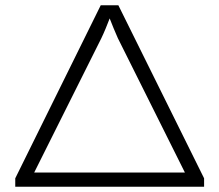

<svg xmlns="http://www.w3.org/2000/svg" viewBox="-20 -710 834 730"><path d="M756 -32 430 -690H363L38 -32V0H756ZM397 -640C407 -615 417 -589 428 -565L683 -54H110L365 -564C377 -589 387 -614 397 -640Z"/></svg>

Font: Exo 2 Light Expanded
Style: Regular
Weight: 300
Width: 7
Designer: Natanael Gama
Version: Version 1.001;PS 001.001;hotconv 1.0.70;makeotf.lib2.5.58329